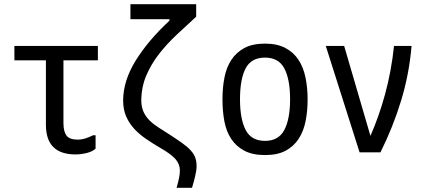

<svg xmlns="http://www.w3.org/2000/svg" viewBox="-20 -746 2040 920"><path d="M438 -98V-34Q424 -20 396 -13Q368 -6 342 -6Q200 -6 200 -148V-457H49V-526H449V-457H284V-156Q284 -116 298.5 -96.5Q313 -77 352 -77Q371 -77 390 -83Q409 -89 426 -98Z M842 72Q842 40 820.5 16Q799 -8 752 -35Q714 -57 681 -79.5Q648 -102 623.5 -128.5Q599 -155 584.5 -188Q570 -221 570 -266Q571 -360 630 -455.5Q689 -551 792 -647V-654H605V-726H920V-666Q873 -623 826.5 -579.5Q780 -536 742.5 -488Q705 -440 681.5 -385.5Q658 -331 657 -266Q657 -233 668 -209.5Q679 -186 697.5 -168Q716 -150 740.5 -134.5Q765 -119 793 -101Q830 -77 855 -59Q880 -41 895 -24Q910 -7 916 10.5Q922 28 922 50Q922 70 915 99Q908 128 900 154H826Q834 127 838 106.5Q842 86 842 72Z M1250 -3Q1190 -3 1150.5 -24Q1111 -45 1087.5 -81Q1064 -117 1055 -165.5Q1046 -214 1046 -270Q1046 -326 1055.5 -374.5Q1065 -423 1088.5 -459Q1112 -495 1151 -516Q1190 -537 1250 -537Q1308 -537 1347.5 -516Q1387 -495 1410.5 -459Q1434 -423 1444 -374Q1454 -325 1454 -270Q1454 -215 1444.5 -166.5Q1435 -118 1411.5 -81.5Q1388 -45 1349 -24Q1310 -3 1250 -3ZM1250 -71Q1315 -71 1342.5 -123.5Q1370 -176 1370 -270Q1370 -366 1342.5 -418Q1315 -470 1250 -470Q1184 -470 1157 -418.5Q1130 -367 1130 -270Q1130 -176 1157 -123.5Q1184 -71 1250 -71Z M1541 -526H1629L1755 -95Q1774 -138 1792 -188.5Q1810 -239 1825 -294Q1840 -349 1851 -408Q1862 -467 1868 -526H1952Q1941 -392 1902 -264Q1863 -136 1803 -16H1703Z"/></svg>

Font: D2Coding
Style: Regular
Weight: 400
Monospace: yes
Designer: Yong-Rak Park; Jeong-Hwan Yoon; Sang-Min Lee;
Foundry: NHN Corporation
Version: Version 1.3.2; Build 20180524